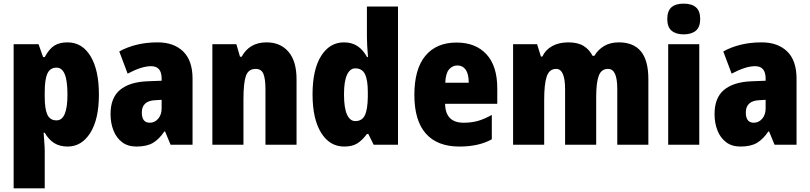

<svg xmlns="http://www.w3.org/2000/svg" viewBox="-20 -796 4455 1056"><path d="M351 -563Q432 -563 478 -487Q524 -411 524 -276Q524 -140 476.5 -65Q429 10 352 10Q308 10 277.5 -9.5Q247 -29 226 -66H220Q222 -34 224 -9Q226 16 226 36V240H55V-553H192L217 -482H226Q251 -528 279.5 -545.5Q308 -563 351 -563ZM291 -424Q256 -424 241 -392Q226 -360 226 -290V-263Q226 -197 240.5 -165.5Q255 -134 291 -134Q351 -134 351 -275Q351 -352 336 -388Q321 -424 291 -424Z M847 -563Q936 -563 987.5 -513Q1039 -463 1039 -363V0H918L888 -73H884Q855 -30 821 -10Q787 10 730 10Q683 10 651.5 -14Q620 -38 604 -78.5Q588 -119 588 -169Q588 -258 640 -301.5Q692 -345 791 -349L869 -352V-364Q869 -432 811 -432Q759 -432 682 -391L636 -513Q679 -537 732 -550Q785 -563 847 -563ZM835 -245Q760 -242 760 -177Q760 -121 804 -121Q831 -121 850 -143Q869 -165 869 -200V-247Z M1446 -563Q1522 -563 1566.5 -511.5Q1611 -460 1611 -360V0H1440V-306Q1440 -361 1429 -389Q1418 -417 1386 -417Q1346 -417 1332.5 -378.5Q1319 -340 1319 -250V0H1148V-553H1280L1300 -484H1309Q1352 -563 1446 -563Z M1873 10Q1793 10 1746 -66Q1699 -142 1699 -277Q1699 -413 1746 -488Q1793 -563 1872 -563Q1915 -563 1946 -542.5Q1977 -522 1999 -482H2004Q2001 -515 1999.5 -544.5Q1998 -574 1998 -595V-760H2169V0H2035L2006 -59H1998Q1973 -25 1945.5 -7.5Q1918 10 1873 10ZM1934 -130Q1971 -130 1986.5 -161.5Q2002 -193 2003 -263V-290Q2003 -356 1987.5 -388Q1972 -420 1934 -420Q1905 -420 1888.5 -384.5Q1872 -349 1872 -278Q1872 -202 1888.5 -166Q1905 -130 1934 -130Z M2491 -562Q2596 -562 2655.5 -497.5Q2715 -433 2715 -310V-225H2428Q2430 -121 2530 -121Q2573 -121 2608.5 -131Q2644 -141 2685 -164V-30Q2614 10 2507 10Q2385 10 2322 -61.5Q2259 -133 2259 -274Q2259 -416 2319.5 -489Q2380 -562 2491 -562ZM2496 -436Q2468 -436 2449.5 -414Q2431 -392 2429 -341H2558Q2558 -389 2541.5 -412.5Q2525 -436 2496 -436Z M3384 -563Q3464 -563 3505 -513.5Q3546 -464 3546 -360V0H3375V-305Q3375 -363 3362.5 -390Q3350 -417 3324 -417Q3287 -417 3273 -379Q3259 -341 3259 -262V0H3088V-305Q3088 -417 3039 -417Q3001 -417 2987 -375.5Q2973 -334 2973 -246V0H2802V-553H2934L2955 -485H2963Q2980 -522 3017 -542.5Q3054 -563 3106 -563Q3159 -563 3191 -542.5Q3223 -522 3239 -489H3249Q3270 -524 3303.5 -543.5Q3337 -563 3384 -563Z M3740 -776Q3784 -776 3807.5 -756Q3831 -736 3831 -691Q3831 -647 3807 -627Q3783 -607 3740 -607Q3698 -607 3674 -627Q3650 -647 3650 -691Q3650 -736 3673 -756Q3696 -776 3740 -776ZM3826 -553V0H3655V-553Z M4169 -563Q4258 -563 4309.5 -513Q4361 -463 4361 -363V0H4240L4210 -73H4206Q4177 -30 4143 -10Q4109 10 4052 10Q4005 10 3973.5 -14Q3942 -38 3926 -78.5Q3910 -119 3910 -169Q3910 -258 3962 -301.5Q4014 -345 4113 -349L4191 -352V-364Q4191 -432 4133 -432Q4081 -432 4004 -391L3958 -513Q4001 -537 4054 -550Q4107 -563 4169 -563ZM4157 -245Q4082 -242 4082 -177Q4082 -121 4126 -121Q4153 -121 4172 -143Q4191 -165 4191 -200V-247Z"/></svg>

Font: Noto Sans Telugu Condensed Black
Style: Regular
Weight: 900
Width: 3
Designer: Jelle Bosma - Monotype Design Team
Foundry: Monotype Imaging Inc.
Version: Version 2.005; ttfautohint (v1.8.4.7-5d5b)